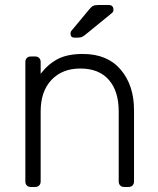

<svg xmlns="http://www.w3.org/2000/svg" viewBox="-20 -745 630 765"><path d="M81 0ZM492 0H475Q465 0 459 -6Q453 -12 453 -22V-301Q453 -382 413.5 -427Q374 -472 300 -472Q228 -472 185 -426.5Q142 -381 142 -301V-22Q142 -12 136 -6Q130 0 120 0H103Q93 0 87 -6Q81 -12 81 -22V-498Q81 -508 87 -514Q93 -520 103 -520H120Q130 -520 136 -514Q142 -508 142 -498V-451Q172 -490 210.5 -510Q249 -530 310 -530Q408 -530 461 -467.5Q514 -405 514 -306V-22Q514 -12 508 -6Q502 0 492 0ZM372 -725H413Q432 -725 432 -706Q432 -699 427 -694L318 -605Q310 -599 304 -597Q298 -595 287 -595H277Q261 -595 261 -611Q261 -619 266 -624L335 -707Q344 -718 351 -721.5Q358 -725 372 -725Z"/></svg>

Font: Hezaedrus Light
Style: Regular
Weight: 300
Designer: Hubert & Fischer
Foundry: Hubert & Fischer
Version: Version 1.10;September 3, 2019;FontCreator 11.5.0.2425 64-bi